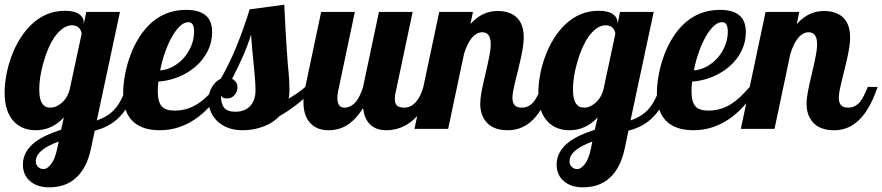

<svg xmlns="http://www.w3.org/2000/svg" viewBox="-33 -551 3773 821"><path d="M98.1 225.6Q82.5 213.4 73.7 195.1Q64.9 176.8 64.9 152.8Q64.9 96.2 118.2 55.7Q158.2 25.9 228 3.9L240.2 -48.8Q189 5.9 120.1 5.9Q63 5.9 27.8 -29.8Q-13.2 -71.8 -13.2 -154.8Q-13.2 -189.9 -6.1 -229Q1 -268.1 14.6 -306.2Q45.9 -392.1 100.1 -444.8Q162.6 -504.9 244.1 -504.9Q284.7 -504.9 304.9 -491Q325.2 -477.1 325.2 -454.1V-448.2L335.9 -500H480L380.9 -36.1Q428.2 -51.8 456.5 -83Q487.3 -116.7 506.8 -179.2H548.8Q522 -90.3 468.8 -42Q429.7 -6.8 372.1 7.8L356.9 80.1Q337.9 175.8 280.8 218.8Q239.3 250 176.8 250Q153.3 250 133.1 243.9Q112.8 237.8 98.1 225.6ZM230.5 -110.8Q256.3 -133.3 265.1 -168.9L315.9 -405.8Q315.9 -410.6 313.7 -417Q311.5 -423.3 307.6 -428.7Q295.9 -442.9 274.9 -442.9Q254.9 -442.9 236.1 -429.7Q217.3 -416.5 200.7 -393.1Q171.4 -350.6 152.3 -282.2Q143.6 -252 139.2 -222.4Q134.8 -192.9 134.8 -168.9Q134.8 -119.1 153.3 -101.6Q159.7 -94.7 167.5 -92.8Q175.3 -90.8 185.1 -90.8Q206.5 -90.8 230.5 -110.8ZM186 149.9Q202.6 128.4 211.9 83L217.8 54.2Q172.4 71.3 149.9 88.9Q120.1 111.3 120.1 139.2Q120.1 152.3 128.4 161.1Q137.7 171.9 153.8 171.9Q169.4 171.9 186 149.9Z M536.1 -31.2Q493.7 -70.8 493.7 -152.8Q493.7 -183.6 499.8 -221.2Q505.9 -258.8 518.1 -296.4Q531.7 -338.4 553 -376Q574.2 -413.6 602.5 -442.4Q668 -508.8 763.7 -508.8Q824.7 -508.8 852.5 -479.5Q874 -456.5 874 -413.1Q874 -370.6 855.5 -333.3Q836.9 -295.9 804.2 -267.1Q771.5 -238.8 730 -221.9Q688.5 -205.1 644 -202.1Q641.6 -176.8 641.6 -162.1Q641.6 -113.3 660.2 -94.7Q676.3 -78.1 713.9 -78.1Q768.1 -78.1 813 -107.4Q832 -119.6 849.6 -136.5Q867.2 -153.3 890.6 -179.2H924.8Q877.4 -99.1 815.9 -51.8Q740.2 5.9 649.9 5.9Q576.2 5.9 536.1 -31.2ZM752.9 -303.2Q773.4 -326.7 785.2 -355.7Q796.9 -384.8 796.9 -415Q796.9 -435.1 791.3 -445.6Q785.6 -456.1 772 -456.1Q753.9 -456.1 735.6 -438.5Q717.3 -420.9 700.2 -390.1Q684.6 -361.3 671.9 -324.7Q659.2 -288.1 651.9 -250Q679.7 -252 706.1 -266.1Q732.4 -280.3 752.9 -303.2Z M893.6 -35.6Q876 -53.7 867.2 -75.9Q858.4 -98.1 858.4 -122.1Q858.4 -154.8 875 -181.2Q889.6 -204.6 911.6 -214.8Q950.7 -284.2 979.5 -355.5Q1008.3 -426.8 1034.7 -511.2L1182.6 -530.8Q1188.5 -403.8 1193.4 -335.9Q1198.2 -266.1 1201.7 -233.4Q1204.6 -195.3 1204.6 -167Q1204.6 -141.6 1200.7 -128.9Q1245.6 -155.3 1272.5 -179.2H1314.5Q1278.8 -137.7 1241 -107.9Q1203.1 -78.1 1161.6 -54.2Q1131.8 -22.9 1086.9 -7.8Q1047.9 5.9 1004.4 5.9Q968.3 5.9 940.4 -5.1Q912.6 -16.1 893.6 -35.6ZM1032.7 -93.8Q1059.6 -118.2 1059.6 -166Q1059.6 -186 1057.1 -216.3L1054.7 -246.1Q1050.3 -284.7 1045.9 -335.4L1040.5 -402.8Q1026.4 -357.4 1006.8 -312.7Q987.3 -268.1 959.5 -213.9Q982.4 -201.2 982.4 -179.2Q982.4 -159.7 970.7 -145.5Q958 -129.9 938.5 -129.9Q928.7 -129.9 922.1 -132.6Q915.5 -135.3 911.6 -143.1Q911.6 -106.9 925.8 -90.1Q939.9 -73.2 972.7 -73.2Q1010.3 -73.2 1032.7 -93.8Z M1295.9 -22.5Q1264.6 -53.7 1264.6 -113.8Q1264.6 -142.1 1272.5 -179.2L1340.3 -500H1484.4L1412.6 -160.2Q1409.7 -145 1409.7 -131.8Q1409.7 -90.8 1439.5 -90.8Q1466.8 -90.8 1488.8 -115.7Q1506.3 -136.7 1519.5 -179.2L1587.4 -500H1731.4L1659.7 -160.2Q1655.3 -145.5 1655.3 -127.9Q1655.3 -107.4 1665 -99.1Q1674.8 -90.8 1696.3 -90.8Q1724.1 -90.8 1746.1 -115.7Q1765.6 -137.7 1777.3 -179.2H1819.3Q1792.5 -103 1754.4 -58.6Q1722.2 -22 1681.6 -5.9Q1651.9 5.9 1618.7 5.9Q1575.7 5.9 1550.3 -18.1Q1524.9 -42 1519.5 -88.9Q1485.4 -34.2 1442.4 -10.7Q1411.6 5.9 1371.6 5.9Q1323.7 5.9 1295.9 -22.5Z M2046.4 -29.3Q2020.5 -59.6 2020.5 -106.9Q2020.5 -129.4 2026.1 -159.2Q2031.7 -189 2043 -235.8Q2054.2 -283.7 2059.8 -312.3Q2065.4 -340.8 2065.4 -361.8Q2065.4 -413.1 2029.3 -413.1Q2003.9 -413.1 1982.4 -386.2Q1964.4 -363.3 1951.2 -320.8L1883.3 0H1739.3L1845.2 -500H1989.3L1978.5 -448.2Q2007.8 -481 2041.5 -494.1Q2066.4 -503.9 2095.2 -503.9Q2146 -503.9 2175.3 -477.5Q2206.5 -448.7 2206.5 -391.1Q2206.5 -356.4 2193.8 -300.8Q2190.4 -284.7 2182.6 -252.4Q2168.5 -198.2 2162.1 -166Q2158.2 -145.5 2158.2 -132.8Q2158.2 -112.8 2167.2 -101.8Q2176.3 -90.8 2198.2 -90.8Q2228 -90.8 2248.5 -115.2Q2264.2 -133.8 2282.2 -179.2H2324.2Q2287.1 -69.3 2230.5 -25.4Q2190.4 5.9 2138.2 5.9Q2076.2 5.9 2046.4 -29.3Z M2380.4 225.6Q2364.7 213.4 2356 195.1Q2347.2 176.8 2347.2 152.8Q2347.2 96.2 2400.4 55.7Q2440.4 25.9 2510.3 3.9L2522.5 -48.8Q2471.2 5.9 2402.3 5.9Q2345.2 5.9 2310.1 -29.8Q2269 -71.8 2269 -154.8Q2269 -189.9 2276.1 -229Q2283.2 -268.1 2296.9 -306.2Q2328.1 -392.1 2382.3 -444.8Q2444.8 -504.9 2526.4 -504.9Q2566.9 -504.9 2587.2 -491Q2607.4 -477.1 2607.4 -454.1V-448.2L2618.2 -500H2762.2L2663.1 -36.1Q2710.4 -51.8 2738.8 -83Q2769.5 -116.7 2789.1 -179.2H2831.1Q2804.2 -90.3 2751 -42Q2711.9 -6.8 2654.3 7.8L2639.2 80.1Q2620.1 175.8 2563 218.8Q2521.5 250 2459 250Q2435.5 250 2415.3 243.9Q2395 237.8 2380.4 225.6ZM2512.7 -110.8Q2538.6 -133.3 2547.4 -168.9L2598.1 -405.8Q2598.1 -410.6 2595.9 -417Q2593.8 -423.3 2589.8 -428.7Q2578.1 -442.9 2557.1 -442.9Q2537.1 -442.9 2518.3 -429.7Q2499.5 -416.5 2482.9 -393.1Q2453.6 -350.6 2434.6 -282.2Q2425.8 -252 2421.4 -222.4Q2417 -192.9 2417 -168.9Q2417 -119.1 2435.5 -101.6Q2441.9 -94.7 2449.7 -92.8Q2457.5 -90.8 2467.3 -90.8Q2488.8 -90.8 2512.7 -110.8ZM2468.3 149.9Q2484.9 128.4 2494.1 83L2500 54.2Q2454.6 71.3 2432.1 88.9Q2402.3 111.3 2402.3 139.2Q2402.3 152.3 2410.6 161.1Q2419.9 171.9 2436 171.9Q2451.7 171.9 2468.3 149.9Z M2818.4 -31.2Q2775.9 -70.8 2775.9 -152.8Q2775.9 -183.6 2782 -221.2Q2788.1 -258.8 2800.3 -296.4Q2814 -338.4 2835.2 -376Q2856.4 -413.6 2884.8 -442.4Q2950.2 -508.8 3045.9 -508.8Q3106.9 -508.8 3134.8 -479.5Q3156.2 -456.5 3156.2 -413.1Q3156.2 -370.6 3137.7 -333.3Q3119.1 -295.9 3086.4 -267.1Q3053.7 -238.8 3012.2 -221.9Q2970.7 -205.1 2926.3 -202.1Q2923.8 -176.8 2923.8 -162.1Q2923.8 -113.3 2942.4 -94.7Q2958.5 -78.1 2996.1 -78.1Q3050.3 -78.1 3095.2 -107.4Q3114.3 -119.6 3131.8 -136.5Q3149.4 -153.3 3172.9 -179.2H3207Q3159.7 -99.1 3098.1 -51.8Q3022.5 5.9 2932.1 5.9Q2858.4 5.9 2818.4 -31.2ZM3035.2 -303.2Q3055.7 -326.7 3067.4 -355.7Q3079.1 -384.8 3079.1 -415Q3079.1 -435.1 3073.5 -445.6Q3067.9 -456.1 3054.2 -456.1Q3036.1 -456.1 3017.8 -438.5Q2999.5 -420.9 2982.4 -390.1Q2966.8 -361.3 2954.1 -324.7Q2941.4 -288.1 2934.1 -250Q2961.9 -252 2988.3 -266.1Q3014.6 -280.3 3035.2 -303.2Z M3441.9 -29.3Q3416 -59.6 3416 -106.9Q3416 -129.4 3421.6 -159.2Q3427.2 -189 3438.5 -235.8Q3449.7 -283.7 3455.3 -312.3Q3460.9 -340.8 3460.9 -361.8Q3460.9 -413.1 3424.8 -413.1Q3399.4 -413.1 3377.9 -386.2Q3359.9 -363.3 3346.7 -320.8L3278.8 0H3134.8L3240.7 -500H3384.8L3374 -448.2Q3403.3 -481 3437 -494.1Q3461.9 -503.9 3490.7 -503.9Q3541.5 -503.9 3570.8 -477.5Q3602.1 -448.7 3602.1 -391.1Q3602.1 -356.4 3589.4 -300.8Q3585.9 -284.7 3578.1 -252.4Q3564 -198.2 3557.6 -166Q3553.7 -145.5 3553.7 -132.8Q3553.7 -112.8 3562.7 -101.8Q3571.8 -90.8 3593.8 -90.8Q3623.5 -90.8 3644 -115.2Q3659.7 -133.8 3677.7 -179.2H3719.7Q3682.6 -69.3 3626 -25.4Q3585.9 5.9 3533.7 5.9Q3471.7 5.9 3441.9 -29.3Z"/></svg>

Font: Pattaya
Style: Regular
Weight: 400
Designer: Pablo Impallari / Thai characters Designed by Thanarat Vachiruckul and Suppakit Chalermlarp
Foundry: Pablo Impallari
Version: Version 2.001